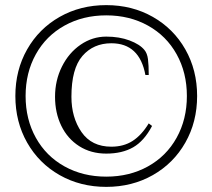

<svg xmlns="http://www.w3.org/2000/svg" viewBox="-20 -705 830 750"><path d="M40 -330Q40 -431 86 -512Q132 -593 213 -639Q294 -685 395 -685Q496 -685 577 -639Q658 -593 704 -512Q750 -431 750 -330Q750 -229 704 -148Q658 -67 577 -21Q496 25 395 25Q294 25 213 -21Q132 -67 86 -148Q40 -229 40 -330ZM710 -330Q710 -421 670 -493Q630 -565 558 -605Q486 -645 395 -645Q304 -645 232 -605Q160 -565 120 -493Q80 -421 80 -330Q80 -239 120 -167Q160 -95 232 -55Q304 -15 395 -15Q486 -15 558 -55Q630 -95 670 -167Q710 -239 710 -330ZM195 -327Q195 -391 222 -445Q249 -499 295 -530.5Q341 -562 395 -562Q446 -562 486 -547Q526 -532 544 -510Q555 -497 558 -474Q561 -451 561 -412H548Q525 -536 415 -536Q345 -536 302 -486.5Q259 -437 259 -327Q259 -246 298.5 -189Q338 -132 415 -132Q463 -132 498 -154.5Q533 -177 561 -223L574 -213Q543 -154 500 -129.5Q457 -105 395 -105Q335 -105 289.5 -134Q244 -163 219.5 -213.5Q195 -264 195 -327Z"/></svg>

Font: Philosopher
Style: Regular
Weight: 400
Designer: Jovanny Lemonad
Foundry: Jovanny Lemonad
Version: Version 2.000